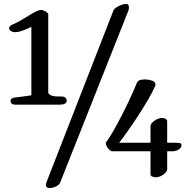

<svg xmlns="http://www.w3.org/2000/svg" viewBox="-20 -797 954 967"><path d="M58 -270Q42 -270 37.5 -276.5Q33 -283 33 -289Q33 -304 59.5 -306.5Q86 -309 138 -317V-662Q118 -652 95.5 -643.5Q73 -635 55 -635Q44 -635 35 -640.5Q26 -646 26 -655Q26 -665 40 -672Q62 -681 84 -694Q106 -707 125.5 -719Q145 -731 161 -739Q177 -747 186 -747Q196 -747 209.5 -739Q223 -731 223 -725V-333Q223 -326 229 -321.5Q235 -317 243.5 -314.5Q252 -312 261.5 -311.5Q271 -311 279 -311H290Q304 -311 310 -304.5Q316 -298 316 -290Q316 -270 281 -270ZM513 -75Q513 -78 514 -80Q529 -100 548.5 -133.5Q568 -167 589 -207.5Q610 -248 631 -292.5Q652 -337 669 -379Q673 -388 682 -392.5Q691 -397 713 -397Q728 -397 745.5 -391Q763 -385 763 -371Q763 -367 762 -365Q746 -329 722 -288.5Q698 -248 672.5 -209Q647 -170 622.5 -135.5Q598 -101 580 -78H738V-162Q738 -169 744 -176.5Q750 -184 759 -190Q768 -196 778 -199.5Q788 -203 796 -203Q806 -203 814 -198.5Q822 -194 822 -187V-78H864Q881 -78 887.5 -76Q894 -74 894 -67Q894 -53 880 -44Q866 -35 846 -35H822V57Q822 63 816 70Q810 77 801.5 83Q793 89 783 92.5Q773 96 765 96Q757 96 747.5 92.5Q738 89 738 82V-35H544Q540 -35 534.5 -39.5Q529 -44 524 -50Q519 -56 516 -63Q513 -70 513 -75ZM552 -746Q560 -758 580 -767.5Q600 -777 615 -777Q629 -777 629 -763Q629 -760 629 -756Q629 -752 628 -747L282 125Q275 136 260 143Q245 150 230 150Q211 150 211 134Q211 129 216 116Z"/></svg>

Font: Asar
Style: Regular
Weight: 400
Designer: Eben Sorkin
Foundry: Eben Sorkin, Pria Ravichandran
Version: Version 1.003; ttfautohint (v1.3) -l 8 -r 50 -G 0 -x 0 -H 45